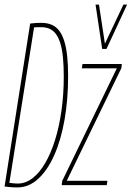

<svg xmlns="http://www.w3.org/2000/svg" viewBox="-22 -810 576 840"><path d="M54 10Q43 10 33.5 9.5Q24 9 16 8Q8 7 -2 6L110 -707Q125 -709 136 -709.5Q147 -710 159 -710Q185 -710 204.5 -701.5Q224 -693 237.5 -675Q251 -657 259.5 -629Q268 -601 272 -563.5Q276 -526 276 -477Q276 -375 260.5 -286.5Q245 -198 215.5 -131.5Q186 -65 145 -27.5Q104 10 54 10ZM56 -7Q90 -7 120.5 -30.5Q151 -54 176 -97Q201 -140 219 -198Q237 -256 247 -326.5Q257 -397 257 -475Q257 -522 253.5 -558Q250 -594 242.5 -619Q235 -644 223.5 -660Q212 -676 196 -683.5Q180 -691 159 -691Q154 -691 149 -691Q144 -691 139 -691Q134 -691 127 -690L19 -10Q26 -9 32 -8.5Q38 -8 44 -7.5Q50 -7 56 -7ZM248 0 250 -18 489 -511H336L339 -530H511L509 -512L270 -19H448L445 0ZM534 -790 444 -596H425L396 -790H411L437 -619L518 -790Z"/></svg>

Font: Georama
Style: Italic
Weight: 400
Width: 2
Italic angle: -9°
Designer: Jean-Baptiste Levee
Foundry: Production Type
Version: Version 1.000